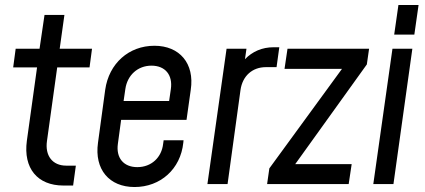

<svg xmlns="http://www.w3.org/2000/svg" viewBox="-20 -740 1709 772"><path d="M235 6H274L285 -74H246C191 -74 160 -114 169 -174L210 -469H340L350 -544H220L239 -680H159L139 -544H43L33 -469H129L88 -174C73 -63 131 6 235 6Z M601 -556C498 -556 418 -485 403 -379L374 -166C359 -59 419 12 521 12C625 12 706 -60 717 -166L718 -176H638L636 -162C630 -107 589 -68 532 -68C476 -68 446 -106 454 -162L467 -258H730L747 -379C763 -485 702 -556 601 -556ZM667 -382 660 -334H477L484 -382C492 -438 534 -476 589 -476C645 -476 675 -438 667 -382Z M1080 -550C1034 -550 995 -533 965 -502L971 -544H891L814 0H895L947 -378C955 -435 995 -470 1049 -470H1092L1103 -550Z M1464 -544H1136L1124 -463H1355L1063 -63L1054 0H1382L1394 -80H1167L1455 -481Z M1565 -601H1646L1663 -720H1582ZM1481 0H1562L1638 -544H1558Z"/></svg>

Font: Mohave
Style: Italic
Weight: 400
Italic angle: -8°
Designer: Gumpita Rahayu
Foundry: Tokotype
Version: Version 2.002;PS 002.002;hotconv 1.0.88;makeotf.lib2.5.64775